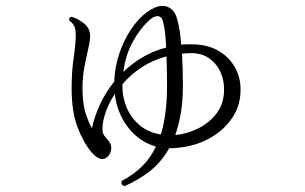

<svg xmlns="http://www.w3.org/2000/svg" viewBox="-20 -583 1040 654"><path d="M404 51Q390 47 395 33Q435 12 464 -16.5Q493 -45 511 -84Q456 -99 417.5 -147.5Q379 -196 371 -263Q350 -231 339.5 -199.5Q329 -168 329 -144Q329 -130 334.5 -122Q340 -114 350 -103Q361 -90 358.5 -73Q356 -56 343 -46Q321 -31 292 -64Q264 -97 244 -150Q224 -203 224 -282Q224 -340 231 -387Q238 -434 238 -462Q238 -485 232.5 -495Q227 -505 216 -513Q213 -524 224 -526Q247 -519 267 -502.5Q287 -486 287 -460Q287 -444 280.5 -416.5Q274 -389 267.5 -354.5Q261 -320 261 -283Q261 -229 272 -196Q283 -163 293 -146Q313 -235 369 -305Q371 -355 386.5 -401Q402 -447 427 -484Q452 -521 481 -542Q495 -552 508 -557.5Q521 -563 534 -563Q551 -563 565 -551Q579 -539 585 -512Q594 -479 597 -431Q606 -432 615 -432Q624 -432 633 -432Q687 -432 725 -409.5Q763 -387 782.5 -349.5Q802 -312 799 -267Q797 -216 765 -173Q733 -130 679.5 -104.5Q626 -79 556 -78Q530 -31 490.5 0Q451 31 404 51ZM577 -123Q617 -127 654 -145Q691 -163 716 -194.5Q741 -226 743 -270Q745 -304 732.5 -334Q720 -364 694.5 -383Q669 -402 631 -402Q623 -402 615.5 -401.5Q608 -401 600 -400Q603 -349 603 -291Q603 -240 596 -198.5Q589 -157 577 -123ZM528 -125Q549 -194 549 -292Q549 -317 548.5 -342Q548 -367 547 -391Q499 -378 461.5 -353Q424 -328 397 -296V-294Q396 -255 410.5 -219Q425 -183 454.5 -157.5Q484 -132 528 -125ZM400 -338Q430 -367 466.5 -388.5Q503 -410 546 -421Q545 -447 542.5 -469Q540 -491 536 -506Q532 -528 516 -528Q504 -528 487 -513Q457 -485 432.5 -441Q408 -397 400 -338Z"/></svg>

Font: Zen Old Mincho
Style: Regular
Weight: 400
Designer: Yoshimichi Ohira
Foundry: Positype
Version: Version 1.001